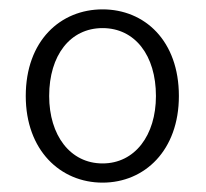

<svg xmlns="http://www.w3.org/2000/svg" viewBox="-20 -828 440 410"><path d="M199 -438C289 -438 362 -507 362 -623C362 -741 289 -808 199 -808C109 -808 35 -741 35 -623C35 -507 109 -438 199 -438ZM199 -479C130 -479 85 -539 85 -623C85 -710 130 -768 199 -768C268 -768 313 -710 313 -623C313 -539 268 -479 199 -479Z"/></svg>

Font: Noto Sans JP Light
Style: Regular
Weight: 300
Designer: Ryoko NISHIZUKA (kana & ideographs); Paul D. Hunt (Latin, Greek & Cyrillic); Wenlong ZHANG (bopomofo); Sandoll Communica
Foundry: Adobe Systems Incorporated
Version: Version 1.004;PS 1.004;hotconv 1.0.82;makeotf.lib2.5.63406